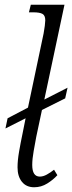

<svg xmlns="http://www.w3.org/2000/svg" viewBox="-20 -780 305 810"><path d="M124 10Q91 10 72.5 -13Q54 -36 54 -74Q54 -103 60.5 -140.5Q67 -178 75 -216L88 -281L3 -238L12 -281L98 -326L164 -639Q167 -655 169 -671Q171 -687 171 -694Q171 -715 159 -721.5Q147 -728 121 -728H102L110 -760H252L167 -360L265 -410L255 -365L157 -316L133 -203Q128 -176 122 -142.5Q116 -109 116 -84Q116 -35 148 -35Q162 -35 177.5 -43.5Q193 -52 208 -64L222 -41Q205 -22 179.5 -6Q154 10 124 10Z"/></svg>

Font: Noto Serif Condensed Light
Style: Italic
Weight: 300
Width: 3
Italic angle: -12°
Designer: Monotype Design Team
Foundry: Monotype Imaging Inc.
Version: Version 2.014; ttfautohint (v1.8.4.7-5d5b)